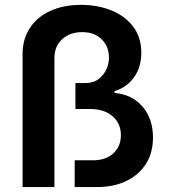

<svg xmlns="http://www.w3.org/2000/svg" viewBox="-20 -757 683 777"><path d="M71.3 0V-537.1Q71.3 -599.1 101.1 -644Q130.9 -689 184.1 -713.1Q237.3 -737.3 308.6 -737.3Q375.5 -737.3 430.9 -714.8Q486.3 -692.4 519 -649.2Q551.8 -606 551.8 -543.5Q551.8 -485.4 522.5 -444.3Q493.2 -403.3 443.4 -388.2V-380.9Q514.2 -375 556.6 -325.7Q599.1 -276.4 599.1 -200.2Q599.1 -138.7 570.6 -93.8Q542 -48.8 491 -24.4Q439.9 0 373 0H282.2V-108.4H357.4Q408.2 -108.4 438.7 -136.5Q469.2 -164.6 469.2 -210Q469.2 -257.3 435.5 -286.6Q401.9 -315.9 344.2 -315.9H285.2V-420.9H325.7Q369.1 -420.9 395 -452.1Q420.9 -483.4 420.9 -524.4Q420.9 -567.9 392.1 -597.4Q363.3 -627 312.5 -627Q262.7 -627 231.4 -598.1Q200.2 -569.3 200.2 -522.5V0Z"/></svg>

Font: Inter Semi Bold
Style: Regular
Weight: 600
Designer: Rasmus Andersson
Foundry: rsms
Version: Version 4.000;git-e0f93cc